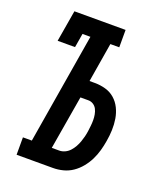

<svg xmlns="http://www.w3.org/2000/svg" viewBox="-136 -824 772 913"><g transform="rotate(20 250.0 -367.5)"><path d="M57 0V-88H102L195 -647H155L143 -576H55L82 -735H341V-647H296L263 -448H289Q318 -448 344.5 -440.5Q371 -433 391 -415.5Q411 -398 423 -373.5Q435 -349 439.5 -321.5Q444 -294 443 -265Q442 -236 437 -208Q433 -183 426 -158Q419 -133 407.5 -109.5Q396 -86 378.5 -64.5Q361 -43 339 -28Q317 -13 291.5 -6.5Q266 0 241 0ZM241 -88Q255 -88 269 -94.5Q283 -101 293.5 -112.5Q304 -124 311.5 -137.5Q319 -151 324 -165Q329 -179 332.5 -193Q336 -207 338 -221Q340 -236 341.5 -250.5Q343 -265 343 -279Q343 -293 340.5 -307Q338 -321 332 -333Q326 -345 314.5 -352.5Q303 -360 289 -360H249L203 -88Z"/></g></svg>

Font: Iosevka Curly Slab SmBdObl
Style: Regular
Weight: 600
Italic angle: -9°
Monospace: yes
Designer: Belleve Invis
Foundry: Belleve Invis
Version: Version 11.0.0; ttfautohint (v1.8.3)